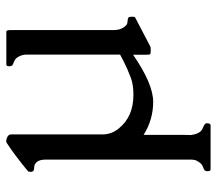

<svg xmlns="http://www.w3.org/2000/svg" viewBox="-60 -446 707 627"><g transform="rotate(-90 293.5 -132.5)"><path d="M45.9 -383.8 46.4 -392.6Q46.4 -394 73.7 -415.5Q101.1 -437 114.3 -446.3L140.1 -463.9Q145.5 -467.8 156.7 -463.4Q168 -459 168 -450.2V-151.9Q168 -121.6 187.5 -98.1Q226.1 -50.3 296.9 -50.3Q330.6 -50.3 352.5 -58.6Q384.8 -70.8 407.2 -82.5L428.7 -93.8V-400.4Q428.7 -411.6 422.9 -423.6Q417 -435.5 407.7 -439.2Q398.4 -442.9 394.5 -445.3Q390.6 -447.8 390.6 -456.5Q390.6 -465.3 397 -465.3H503.4Q508.8 -465.3 508.8 -452.1V-115.2Q508.8 -87.9 525.4 -73.2Q529.3 -69.8 538.1 -69.3Q546.9 -68.8 549.6 -66.7Q552.2 -64.5 552.5 -55.4Q552.7 -46.4 550.3 -44.9L455.1 4.9Q453.1 6.3 442.6 6.3Q432.1 6.3 430.2 4.4Q428.2 2.4 428.2 -8.8V-51.3Q333 14.2 274.4 14.2Q215.8 14.2 166.5 -17.1V116.2Q166.5 118.7 166.3 126.7Q166 134.8 166 136.7Q169.9 168.5 187.3 175.5Q204.6 182.6 204.6 188Q204.6 201.7 198.2 201.7H54.2Q47.9 201.7 47.9 192.9Q47.9 184.1 51.8 181.6Q55.7 179.2 62 176.8Q68.4 174.3 72 170.7Q75.7 167 78.6 162.4Q81.5 157.7 83 154.5Q84.5 151.4 85.2 145.3Q85.9 139.2 85.9 136.7V-335.4Q85.9 -356.4 78.4 -365.2Q70.8 -374 61.5 -374.3Q52.2 -374.5 49.8 -376.5Q45.9 -379.4 45.9 -383.8Z"/></g></svg>

Font: Della Respira
Style: Regular
Weight: 500
Version: Version 0.201